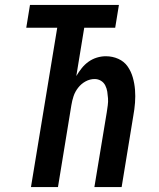

<svg xmlns="http://www.w3.org/2000/svg" viewBox="-20 -755 640 775"><path d="M105 0 211 -643H86L101 -735H460L445 -643H320L288 -448Q298 -465 310 -480Q322 -495 337.5 -506Q353 -517 371 -522.5Q389 -528 407 -528Q434 -528 457.5 -517.5Q481 -507 495 -487Q509 -467 516 -442.5Q523 -418 525 -392.5Q527 -367 525 -340.5Q523 -314 518 -287L471 0H361L411 -302Q413 -316 415 -330Q417 -344 416 -358Q415 -372 413 -385Q411 -398 405 -410Q399 -422 387.5 -429Q376 -436 362 -436Q343 -436 325.5 -426.5Q308 -417 295.5 -401Q283 -385 277 -367Q271 -349 268 -330L214 0Z"/></svg>

Font: Iosevka Extended Oblique
Style: Bold
Weight: 700
Width: 7
Italic angle: -9°
Monospace: yes
Designer: Belleve Invis
Foundry: Belleve Invis
Version: Version 32.5.0; ttfautohint (v1.8.4)